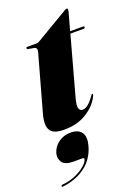

<svg xmlns="http://www.w3.org/2000/svg" viewBox="-169 -627 700 971"><g transform="rotate(-20 181.5 -141.5)"><path d="M97.5 -430.5 66.5 -436Q60.5 -437.5 60.5 -442.5Q60.5 -448 67.5 -448H118Q124.5 -448 133 -453L308.5 -557Q314.5 -561 320.5 -561Q325.5 -561 325.5 -554Q325.5 -550 323.5 -542L297.5 -448H366Q373.5 -448 373.5 -442.5Q373.5 -436 363.5 -436H294.5L208 -121Q197 -81.5 202.8 -67.2Q208.5 -53 221.5 -53Q250.5 -53 285 -103Q289 -109 290.5 -110.5Q292 -112 294 -112Q300.5 -112 293 -97Q271.5 -53 221.2 -21.5Q171 10 100 10Q42 10 25.8 -17.5Q9.5 -45 25.5 -103L109 -403Q115.5 -427.5 97.5 -430.5ZM88.5 177.5Q43 177.5 28.5 156.5Q14 135.5 20.5 109Q29.5 76 57.8 55.2Q86 34.5 123.5 34.5Q164 34.5 181.2 58Q198.5 81.5 187 126Q169.5 192.5 118.8 231Q68 269.5 -5 278Q-11.5 279 -11 274Q-10.5 268.5 -5 268Q35 264.5 67.5 250.2Q100 236 120.2 218.2Q140.5 200.5 144 187Q146.5 177.5 137 177.5Z"/></g></svg>

Font: Fraunces 144pt Black
Style: Italic
Weight: 900
Italic angle: -16°
Version: Version 1.000;[0bf87f6ff]